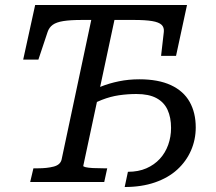

<svg xmlns="http://www.w3.org/2000/svg" viewBox="-20 -730 865 770"><path d="M539 -412Q615 -412 665.5 -388.5Q716 -365 740.5 -321.5Q765 -278 765 -219Q765 -170 746 -126.5Q727 -83 691 -50Q655 -17 601.5 1.5Q548 20 480 20L493 -41Q535 -41 567 -55Q599 -69 621 -93Q643 -117 654.5 -149Q666 -181 666 -217Q666 -259 652 -289.5Q638 -320 607.5 -336.5Q577 -353 527 -353Q492 -353 457.5 -348Q423 -343 388.5 -329.5Q354 -316 316 -292L329 -353Q353 -370 385.5 -383Q418 -396 457 -404Q496 -412 539 -412ZM227 -90 346 -650H309Q262 -650 234 -645.5Q206 -641 191.5 -630.5Q177 -620 171 -602L134 -491H73L121 -710H730L686 -506H626L637 -602Q639 -620 628 -630.5Q617 -641 590 -645.5Q563 -650 517 -650H439L314 -65Q313 -62 323.5 -59.5Q334 -57 353 -56Q372 -55 397 -55H410L398 0H101L114 -55H132Q169 -55 195.5 -62Q222 -69 227 -90Z"/></svg>

Font: Roboto Serif
Style: Italic
Weight: 400
Italic angle: -10°
Designer: Greg Gazdowicz
Foundry: Commercial Type
Version: Version 1.008